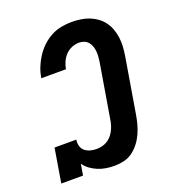

<svg xmlns="http://www.w3.org/2000/svg" viewBox="-136 -849 872 962"><g transform="rotate(-20 300.0 -367.5)"><path d="M312 8Q289 8 266.5 4.5Q244 1 223.5 -7.5Q203 -16 185 -29Q167 -42 155 -60L145 0H29L59 -181H175Q172 -164 176.5 -147.5Q181 -131 193 -121Q205 -111 221 -106.5Q237 -102 254 -102Q268 -102 282.5 -105Q297 -108 310 -115.5Q323 -123 333.5 -134.5Q344 -146 351 -159.5Q358 -173 362.5 -187Q367 -201 369 -215L418 -508Q420 -522 421 -536Q422 -550 420.5 -564Q419 -578 414.5 -590.5Q410 -603 401.5 -613Q393 -623 380 -628Q367 -633 353 -633Q334 -633 314.5 -625Q295 -617 281 -602Q267 -587 258.5 -568.5Q250 -550 247 -530H115Q120 -559 130.5 -585.5Q141 -612 157 -637Q173 -662 195 -683Q217 -704 243 -718Q269 -732 297.5 -737.5Q326 -743 353 -743Q378 -743 402 -739.5Q426 -736 447.5 -727.5Q469 -719 487.5 -705.5Q506 -692 519.5 -673.5Q533 -655 541 -633Q549 -611 552 -587Q555 -563 553.5 -538.5Q552 -514 548 -490L499 -197Q495 -172 488.5 -148Q482 -124 471.5 -100.5Q461 -77 445 -56Q429 -35 408 -19.5Q387 -4 362 2Q337 8 312 8Z"/></g></svg>

Font: Iosevka Etoile XBdObl
Style: Regular
Weight: 800
Italic angle: -9°
Designer: Belleve Invis
Foundry: Belleve Invis
Version: Version 15.5.2; ttfautohint (v1.8.4)